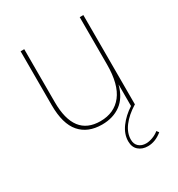

<svg xmlns="http://www.w3.org/2000/svg" viewBox="-167 -603 851 917"><g transform="rotate(-30 258.5 -144.5)"><path d="M82 -196V-493H102V-201Q102 -13 246 -13Q323 -13 365.5 -67.5Q408 -122 408 -232V-493H428V0H427Q380 29 353.5 64Q327 99 327 136Q327 161 342.5 174.5Q358 188 382 188Q398 188 417.5 181Q437 174 453 161L462 173Q424 204 383 204Q352 204 332 186.5Q312 169 312 137Q312 97 339 60.5Q366 24 408 -3V-122Q391 -57 348.5 -26Q306 5 245 5Q167 5 124.5 -44Q82 -93 82 -196Z"/></g></svg>

Font: Hanken Grotesk Thin
Style: Regular
Weight: 100
Designer: Alfredo Marco Pradil
Foundry: Hanken Design Co.
Version: Version 3.014